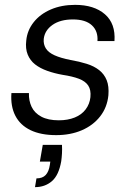

<svg xmlns="http://www.w3.org/2000/svg" viewBox="-20 -544 539 790"><path d="M211 12Q148 12 105.5 -8.5Q63 -29 43 -68Q23 -107 27 -161H99Q98 -130 110 -104.5Q122 -79 150 -64Q178 -49 222 -49Q259 -49 287.5 -60.5Q316 -72 332.5 -94Q349 -116 352 -144Q355 -174 343 -192Q331 -210 304.5 -220Q278 -230 238 -236Q204 -242 174.5 -252.5Q145 -263 124.5 -279Q104 -295 94 -319.5Q84 -344 88 -377Q92 -419 118.5 -452.5Q145 -486 189 -505Q233 -524 289 -524Q367 -524 411.5 -485.5Q456 -447 451 -375H381Q384 -416 358 -440Q332 -464 280 -464Q228 -464 196 -441.5Q164 -419 160 -384Q158 -362 168.5 -345Q179 -328 204.5 -316.5Q230 -305 271 -297Q306 -291 336.5 -281.5Q367 -272 388 -255.5Q409 -239 419 -214Q429 -189 426 -152Q421 -102 392 -65Q363 -28 316.5 -8Q270 12 211 12ZM124 226 130 190Q155 190 168 176Q181 162 185 135L187 121H144L156 52H235Q236 70 235 87.5Q234 105 232 119Q222 177 193.5 201.5Q165 226 124 226Z"/></svg>

Font: DM Sans 12pt Light
Style: Italic
Weight: 300
Italic angle: -10°
Version: Version 4.004;gftools[0.9.30]